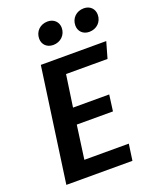

<svg xmlns="http://www.w3.org/2000/svg" viewBox="-165 -1001 872 1092"><g transform="rotate(-20 271.0 -455.0)"><path d="M246 -773C290 -773 324 -805 324 -849C324 -884 298 -910 260 -910C215 -910 182 -878 182 -834C182 -799 207 -773 246 -773ZM464 -773C509 -773 542 -805 542 -849C542 -884 517 -910 479 -910C434 -910 401 -878 401 -834C401 -799 426 -773 464 -773ZM536 -691H140L43 0H443L457 -99H188L216 -302H435L448 -400H229L257 -593H508Z"/></g></svg>

Font: Fira Sans Medium
Style: Italic
Weight: 500
Italic angle: -8°
Designer: bBox Type GmbH & Carrois Corporate GbR & Edenspiekermann AG
Foundry: bBox Type GmbH & Carrois Corporate GbR & Edenspiekermann AG
Version: Version 4.301;PS 004.301;hotconv 1.0.88;makeotf.lib2.5.64775